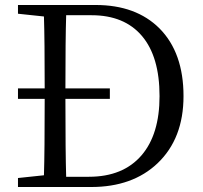

<svg xmlns="http://www.w3.org/2000/svg" viewBox="-20 -749 812 769"><path d="M52 0V-36L156 -47Q159 -142 159 -353H52V-395H159Q159 -589 156 -683L52 -694V-729H363Q525 -729 619 -635Q715 -538 715 -364Q715 -194 611 -95Q511 0 345 0ZM245 -41H336Q473 -41 547 -127Q619 -211 619 -364Q619 -522 548.5 -605Q478 -688 347 -688H245Q242 -593 242 -395H420V-353H242Q242 -139 245 -41Z"/></svg>

Font: Cactus Classical Serif
Style: Regular
Weight: 400
Designer: Henry Chan (via Glyphwiki)、田海東、宇文滿月
Foundry: Moonlit Owen
Version: Version 1.000